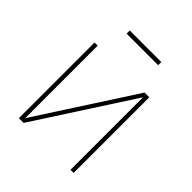

<svg xmlns="http://www.w3.org/2000/svg" viewBox="-195 -847 979 979"><g transform="rotate(45 294.0 -358.0)"><path d="M119.3 -22.7 457.4 -545.5H491.5V0H468.8V-522.7L130.7 0H96.6V-545.5H119.3ZM407.7 -715.9V-693.2H180.4V-715.9Z"/></g></svg>

Font: Inter UI Thin
Style: Regular
Weight: 100
Designer: Rasmus Andersson
Foundry: rsms
Version: 3.2;8d6f07862